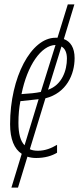

<svg xmlns="http://www.w3.org/2000/svg" viewBox="-20 -710 377 875"><path d="M79 -9 32 145H62L105 4C117 8 130 10 145 10C185 10 217 0 240 -14V-50C213 -34 185 -23 153 -23C139 -23 126 -25 116 -30L187 -262C283 -286 320 -371 320 -445C320 -493 301 -521 271 -532L319 -690H289L242 -538C239 -538 237 -538 233 -538C122 -538 26 -358 26 -144C26 -76 45 -31 79 -9ZM88 -282 78 -281C104 -412 168 -504 233 -505L166 -291C142 -286 111 -283 88 -282ZM199 -301 260 -498C277 -489 285 -469 285 -443C285 -390 263 -323 199 -301ZM92 -48C73 -67 64 -101 64 -150C64 -187 67 -219 73 -249L156 -258Z"/></svg>

Font: Noto Sans ExtraCondensed ExtraLight
Style: Italic
Weight: 200
Width: 2
Italic angle: -12°
Designer: Monotype Design Team
Foundry: Monotype Imaging Inc.
Version: Version 2.013